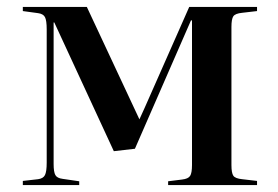

<svg xmlns="http://www.w3.org/2000/svg" viewBox="-20 -535 805 555"><path d="M46 0V-12L90 -17Q105 -19 110 -29Q115 -39 115 -65V-450Q115 -476 110 -485.5Q105 -495 90 -497L46 -503V-515H231L383 -190L398 -223L527 -515H723V-503L680 -498Q660 -496 654.5 -488Q649 -480 649 -457V-58Q649 -35 654.5 -27Q660 -19 680 -17L723 -12V0H466V-11L506 -16Q524 -18 529.5 -26.5Q535 -35 535 -58V-476H532L370 -105L309 -98L137 -470H135V-61Q135 -38 140 -29Q145 -20 161 -18L209 -11V0Z"/></svg>

Font: Literata 72pt Medium
Style: Regular
Weight: 500
Designer: Latin by Veronika Burian and Jose Scaglione. Greek by Irene Vlachou. Cyrillic by Vera Evstafieva.
Foundry: TypeTogether
Version: Version 3.002